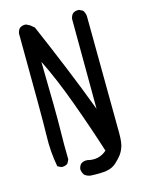

<svg xmlns="http://www.w3.org/2000/svg" viewBox="-126 -849 752 998"><g transform="rotate(-15 250.0 -349.5)"><path d="M235.4 74.2Q217.8 72.3 203.1 60.5Q193.4 46.9 191.4 29.3Q193.4 13.7 203.1 2Q217.8 -9.8 239.3 -7.8Q298.8 7.8 342.8 -31.2Q301.8 -161.1 247.6 -309.6Q193.4 -458 140.6 -563.5Q146.5 -278.3 144.5 -198.2Q142.6 -118.2 144.5 -37.1L134.8 -17.6Q121.1 -5.9 99.6 -7.8L80.1 -17.6Q64.5 -100.6 67.4 -186.5Q70.3 -272.5 66.4 -734.4Q68.4 -750 78.1 -761.7Q91.8 -773.4 113.3 -771.5L132.8 -761.7L154.3 -744.1Q203.1 -631.8 257.3 -500Q311.5 -368.2 354.5 -252.9L352.5 -736.3Q354.5 -752 364.3 -763.7Q377.9 -775.4 399.4 -773.4L418.9 -763.7Q428.7 -750 430.7 -732.4Q435.5 -152.3 435.5 -101.6Q435.5 -50.8 427.2 -27.3Q418.9 -3.9 406.7 12.2Q394.5 28.3 373.5 47.4Q352.5 66.4 321.8 71.8Q291 77.1 235.4 74.2Z"/></g></svg>

Font: JasonHandwriting4
Style: Regular
Weight: 400
Version: Version 1.01.21